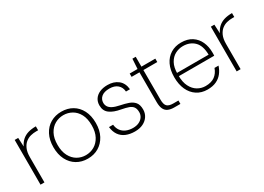

<svg xmlns="http://www.w3.org/2000/svg" viewBox="-13 -1259 2618 1903"><g transform="rotate(-30 1296.0 -307.0)"><path d="M71 0V-512H111L116 -411Q135 -451 163.5 -476Q192 -501 230.5 -512.5Q269 -524 320 -524V-479H295Q266 -479 235 -471.5Q204 -464 177 -443Q150 -422 133 -384.5Q116 -347 116 -288V0Z M608 12Q538 12 483.5 -20.5Q429 -53 398 -113.5Q367 -174 367 -256Q367 -339 398.5 -399.5Q430 -460 485 -492Q540 -524 610 -524Q681 -524 735.5 -492Q790 -460 821 -400Q852 -340 852 -256Q852 -173 820 -113Q788 -53 733.5 -20.5Q679 12 608 12ZM608 -28Q661 -28 705.5 -53.5Q750 -79 777.5 -130Q805 -181 805 -256Q805 -333 778 -383.5Q751 -434 706.5 -459Q662 -484 610 -484Q558 -484 513.5 -459Q469 -434 441.5 -383.5Q414 -333 414 -256Q414 -181 441 -130Q468 -79 512 -53.5Q556 -28 608 -28Z M1147 12Q1090 12 1046 -6.5Q1002 -25 976 -62.5Q950 -100 944 -155H991Q995 -114 1016 -85.5Q1037 -57 1071.5 -42.5Q1106 -28 1148 -28Q1188 -28 1217 -42Q1246 -56 1262 -80Q1278 -104 1278 -133Q1278 -172 1262.5 -193.5Q1247 -215 1216 -226Q1185 -237 1137 -246Q1097 -253 1066 -264.5Q1035 -276 1013 -292.5Q991 -309 980 -332.5Q969 -356 969 -388Q969 -429 989.5 -459.5Q1010 -490 1048 -507Q1086 -524 1138 -524Q1210 -524 1257.5 -486.5Q1305 -449 1312 -376H1266Q1263 -425 1229.5 -454.5Q1196 -484 1137 -484Q1077 -484 1046 -458Q1015 -432 1015 -390Q1015 -367 1027 -347Q1039 -327 1068 -312Q1097 -297 1146 -287Q1197 -277 1237 -263Q1277 -249 1301 -220.5Q1325 -192 1325 -138Q1325 -95 1303 -61Q1281 -27 1241.5 -7.5Q1202 12 1147 12Z M1601 0Q1562 0 1534 -12Q1506 -24 1491.5 -53.5Q1477 -83 1477 -133V-474H1387V-512H1477L1484 -626H1522V-513H1681V-474H1522V-134Q1522 -81 1542.5 -60Q1563 -39 1613 -39H1672V0Z M1978 12Q1909 12 1857.5 -22Q1806 -56 1778.5 -116.5Q1751 -177 1751 -258Q1751 -342 1780 -401.5Q1809 -461 1861 -492.5Q1913 -524 1980 -524Q2054 -524 2103.5 -491.5Q2153 -459 2177.5 -404.5Q2202 -350 2202 -283Q2202 -274 2202 -265.5Q2202 -257 2201 -246H1782V-283H2158Q2157 -386 2107.5 -435Q2058 -484 1979 -484Q1932 -484 1890 -462Q1848 -440 1822 -393Q1796 -346 1796 -271V-254Q1796 -177 1821.5 -127Q1847 -77 1888.5 -52.5Q1930 -28 1978 -28Q2044 -28 2084 -57Q2124 -86 2143 -140H2189Q2175 -96 2148 -61.5Q2121 -27 2079 -7.5Q2037 12 1978 12Z M2316 0V-512H2356L2361 -411Q2380 -451 2408.5 -476Q2437 -501 2475.5 -512.5Q2514 -524 2565 -524V-479H2540Q2511 -479 2480 -471.5Q2449 -464 2422 -443Q2395 -422 2378 -384.5Q2361 -347 2361 -288V0Z"/></g></svg>

Font: DM Sans 12pt ExtraLight
Style: Regular
Weight: 250
Version: Version 4.004;gftools[0.9.30]